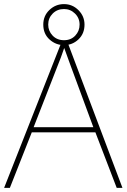

<svg xmlns="http://www.w3.org/2000/svg" viewBox="-20 -916 617 936"><path d="M549 0 445 -271H135L28 0H0L282 -716H307L577 0ZM325 -594Q319 -611 311 -632.5Q303 -654 293 -682Q286 -660 277 -636.5Q268 -613 260 -593L144 -296H435ZM292 -696Q252 -696 221.5 -723.5Q191 -751 191 -796Q191 -839 221 -867.5Q251 -896 292 -896Q333 -896 362.5 -866.5Q392 -837 392 -796Q392 -752 362.5 -724Q333 -696 292 -696ZM292 -720Q326 -720 347 -742.5Q368 -765 368 -796Q368 -828 345.5 -850Q323 -872 292 -872Q259 -872 237 -850Q215 -828 215 -796Q215 -765 236.5 -742.5Q258 -720 292 -720Z"/></svg>

Font: Noto Sans Syriac Western Thin
Style: Regular
Weight: 100
Designer: Patrick Giasson and the Monotype Design Team
Foundry: Monotype Imaging Inc.
Version: Version 3.000; ttfautohint (v1.8.4.7-5d5b)